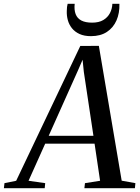

<svg xmlns="http://www.w3.org/2000/svg" viewBox="-88 -989 737 1009"><path d="M-67.5 0 -64.5 -26.5 -3 -39 334 -747.5 431.5 -748 551.5 -39.5 623.5 -26.5 621 0H355.5L358.5 -26.5L438 -39L409 -234H149.5L62 -39L149.5 -26.5L147 0ZM168 -275.5H403L352.5 -611.5L346 -675L322 -619.5ZM390 -799Q355 -799 330.2 -810.2Q305.5 -821.5 290.2 -840.5Q275 -859.5 268.5 -883Q262 -906.5 263 -931.5Q263 -943.5 264.2 -952.2Q265.5 -961 267.5 -969H304.5Q301 -937 309.5 -914.8Q318 -892.5 339.5 -881.2Q361 -870 396 -870Q432 -870 455 -883.8Q478 -897.5 489.8 -920.2Q501.5 -943 502.5 -969H539.5Q541 -920 524.2 -881.8Q507.5 -843.5 473.8 -821.2Q440 -799 390 -799Z"/></svg>

Font: Merriweather 96pt
Style: Italic
Weight: 400
Italic angle: -7.8°
Version: Version 2.101